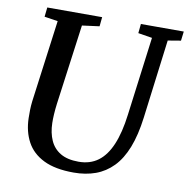

<svg xmlns="http://www.w3.org/2000/svg" viewBox="-83 -824 899 915"><g transform="rotate(10 366.5 -366.5)"><path d="M665 -687.5 616.5 -306Q605.5 -220 581.8 -159.5Q558 -99 521.8 -61.8Q485.5 -24.5 438 -7.2Q390.5 10 332.5 10Q243 10 187 -17.5Q131 -45 104.5 -94.5Q78 -144 76.5 -208.5Q76 -227.5 76.5 -248Q77 -268.5 79.5 -290L132.5 -687.5L67.5 -697.5L72.5 -743H338L333.5 -698L250 -687L197.5 -299.5Q194 -272 192.5 -248.2Q191 -224.5 191.5 -205Q192.5 -157.5 208.8 -121.2Q225 -85 258.8 -65Q292.5 -45 346.5 -45Q402 -45 440.8 -73.8Q479.5 -102.5 504 -160.5Q528.5 -218.5 539.5 -306L589 -687L521 -698L525.5 -743H733L727.5 -698Z"/></g></svg>

Font: Merriweather Medium
Style: Italic
Weight: 500
Italic angle: -7.8°
Version: Version 2.101